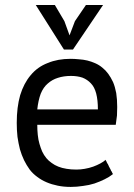

<svg xmlns="http://www.w3.org/2000/svg" viewBox="-20 -734 536 767"><path d="M402.3 -95.7Q393.6 -87.9 380.9 -81.1Q368.2 -74.2 352.5 -68.4Q335.9 -62.5 318.4 -59.6Q301.8 -56.6 285.2 -56.6Q263.7 -56.6 246.1 -59.6Q227.5 -62.5 212.9 -68.4Q198.2 -74.2 186.5 -83Q173.8 -91.8 165 -102.5Q155.3 -114.3 148.4 -128.9Q142.6 -142.6 137.7 -159.2Q132.8 -175.8 130.9 -195.3Q128.9 -213.9 128.9 -235.4Q233.4 -235.4 442.4 -235.4Q445.3 -254.9 447.3 -272.5Q448.2 -290 448.2 -306.6Q448.2 -336.9 444.3 -362.3Q439.5 -387.7 431.6 -406.2Q422.9 -424.8 412.1 -439.5Q402.3 -453.1 388.7 -463.9Q376 -474.6 360.4 -481.4Q344.7 -488.3 329.1 -492.2Q312.5 -496.1 295.9 -497.1Q278.3 -499 261.7 -499Q210.9 -499 170.9 -482.4Q129.9 -466.8 102.5 -433.6Q75.2 -401.4 60.5 -353.5Q46.9 -305.7 46.9 -243.2Q46.9 -213.9 49.8 -187.5Q53.7 -161.1 59.6 -137.7Q66.4 -114.3 76.2 -93.8Q85.9 -74.2 98.6 -56.6Q111.3 -40 128.9 -27.3Q145.5 -14.6 166 -5.9Q186.5 2.9 210.9 7.8Q234.4 12.7 262.7 12.7Q287.1 12.7 311.5 8.8Q335.9 5.9 357.4 -1Q379.9 -8.8 397.5 -17.6Q416 -26.4 430.7 -38.1Q430.7 -39.1 430.7 -40Q430.7 -40 429.7 -41Q429.7 -41 429.7 -42Q429.7 -42 428.7 -43Q428.7 -43.9 427.7 -44.9Q427.7 -44.9 427.7 -45.9Q427.7 -45.9 426.8 -46.9Q426.8 -46.9 426.8 -47.9Q426.8 -47.9 425.8 -48.8Q425.8 -48.8 425.8 -49.8Q425.8 -49.8 424.8 -49.8Q424.8 -49.8 424.8 -50.8Q424.8 -50.8 423.8 -51.8Q423.8 -51.8 422.9 -53.7Q422.9 -53.7 422.9 -54.7Q422.9 -54.7 422.9 -55.7Q422.9 -55.7 421.9 -55.7Q421.9 -55.7 421.9 -56.6Q421.9 -56.6 420.9 -57.6Q420.9 -57.6 420.9 -58.6Q420.9 -58.6 420.9 -59.6Q420.9 -59.6 419.9 -59.6Q419.9 -59.6 418.9 -61.5Q418.9 -61.5 418.9 -62.5Q418.9 -62.5 418.9 -62.5Q418.9 -62.5 418 -63.5Q418 -63.5 418 -64.5Q418 -64.5 417 -65.4Q417 -65.4 417 -65.4Q417 -66.4 416 -67.4Q416 -67.4 416 -67.4Q416 -67.4 415 -69.3Q415 -69.3 415 -69.3Q415 -69.3 414.1 -71.3Q414.1 -71.3 414.1 -71.3Q414.1 -71.3 414.1 -72.3Q414.1 -72.3 413.1 -73.2Q413.1 -73.2 413.1 -73.2Q413.1 -73.2 413.1 -74.2Q413.1 -74.2 412.1 -75.2Q412.1 -75.2 412.1 -76.2Q412.1 -76.2 412.1 -76.2Q412.1 -77.1 411.1 -78.1Q411.1 -78.1 410.2 -79.1Q410.2 -80.1 409.2 -81.1Q409.2 -81.1 408.2 -82Q408.2 -82 408.2 -83Q408.2 -83 407.2 -84Q407.2 -84 407.2 -85Q407.2 -85 406.2 -85.9Q406.2 -85.9 406.2 -86.9Q406.2 -86.9 405.3 -87.9Q405.3 -87.9 405.3 -88.9Q405.3 -89.8 404.3 -90.8Q404.3 -90.8 403.3 -91.8Q403.3 -91.8 403.3 -92.8Q403.3 -92.8 402.3 -93.8Q402.3 -93.8 402.3 -95.7ZM342.8 -401.4Q357.4 -386.7 364.3 -360.4Q371.1 -334 371.1 -296.9Q290 -296.9 128.9 -296.9Q132.8 -333 142.6 -359.4Q153.3 -385.7 170.9 -400.4Q188.5 -416 210.9 -422.9Q234.4 -430.7 263.7 -430.7Q289.1 -430.7 309.6 -423.8Q329.1 -416 342.8 -401.4ZM391.6 -713.9Q375 -713.9 323.2 -713.9Q312.5 -698.2 279.3 -649.4Q274.4 -635.7 257.8 -592.8Q252.9 -606.4 237.3 -649.4Q227.5 -666 199.2 -713.9Q180.7 -713.9 123 -713.9Q151.4 -669.9 235.4 -536.1Q244.1 -536.1 271.5 -536.1Q301.8 -580.1 391.6 -713.9Z"/></svg>

Font: Aptus Gothic JP
Style: Medium
Weight: 400
Designer: Fuminori Ogawa / Motoya
Version: Version 1